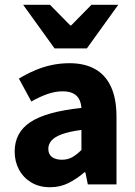

<svg xmlns="http://www.w3.org/2000/svg" viewBox="-20 -773 567 805"><path d="M189.8 12Q144.5 12 111.2 -8Q78 -27.9 59.7 -61.8Q41.5 -95.7 41.5 -137.6Q41.5 -217.8 107.9 -261.4Q174.4 -305 321.4 -320.5Q319.9 -341.6 311.7 -357.2Q303.4 -372.9 286.5 -381.5Q269.5 -390.1 242.6 -390.1Q211.7 -390.1 179.7 -379Q147.7 -368 111.4 -347.4L59.3 -443.4Q90.8 -462.6 125 -477.4Q159.2 -492.2 195.8 -500.1Q232.4 -508 271.4 -508Q334.6 -508 378.5 -483.5Q422.3 -459 445.3 -409.3Q468.4 -359.6 468.4 -283.3V0H348.2L337.9 -50.6H333.9Q302.2 -23.2 267.1 -5.6Q232.1 12 189.8 12ZM239.2 -103.3Q264.2 -103.3 283.2 -114.1Q302.3 -124.9 321.4 -144.3V-228.2Q269 -221.3 238.7 -210Q208.4 -198.6 195.5 -183.2Q182.6 -167.8 182.6 -149Q182.6 -125.8 198.2 -114.5Q213.7 -103.3 239.2 -103.3ZM208.8 -570 77 -753H189.4L274.5 -666.6H278.5L363.5 -753H475.9L344.2 -570Z"/></svg>

Font: Source Sans 3 VF
Style: Regular
Weight: 200
Designer: Paul D. Hunt
Foundry: Adobe
Version: Version 3.046;hotconv 1.0.118;makeotfexe 2.5.65603